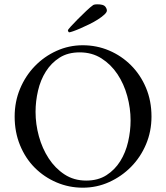

<svg xmlns="http://www.w3.org/2000/svg" viewBox="-20 -861 770 891"><path d="M350 -618Q295 -618 256.5 -593.5Q218 -569 193 -529.5Q168 -490 156.5 -440.5Q145 -391 145 -342Q145 -285 160.5 -228.5Q176 -172 206 -126Q236 -80 279.5 -51.5Q323 -23 380 -23Q435 -23 474 -48Q513 -73 538 -113Q563 -153 574.5 -203Q586 -253 586 -302Q586 -359 570.5 -415.5Q555 -472 525 -517Q495 -562 451 -590Q407 -618 350 -618ZM364 -651Q429 -651 486.5 -626.5Q544 -602 588 -558Q632 -514 657.5 -453.5Q683 -393 683 -320Q683 -251 657.5 -191Q632 -131 588 -86.5Q544 -42 486.5 -16Q429 10 364 10Q300 10 242.5 -14.5Q185 -39 141.5 -82.5Q98 -126 73 -187Q48 -248 48 -320Q48 -389 73 -449Q98 -509 141.5 -554Q185 -599 242.5 -625Q300 -651 364 -651ZM295 -720Q295 -723 308.5 -738Q322 -753 341 -772Q360 -791 380 -810Q400 -829 413 -838Q419 -841 431 -841Q460 -841 468 -831Q476 -821 476 -812Q476 -804 464 -793Q452 -782 434 -770.5Q416 -759 394.5 -748.5Q373 -738 353.5 -729.5Q334 -721 319.5 -716Q305 -711 301 -711Q299 -711 297 -714.5Q295 -718 295 -720Z"/></svg>

Font: Vermiglione
Style: Regular
Weight: 400
Version: Version 1.000